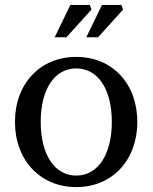

<svg xmlns="http://www.w3.org/2000/svg" viewBox="-20 -748 622 783"><path d="M291 -32C203 -32 146 -117 146 -251C146 -385 203 -469 291 -469C379 -469 436 -385 436 -251C436 -117 379 -32 291 -32ZM41 -251C41 -95 144 15 291 15C438 15 540 -95 540 -251C540 -407 438 -516 291 -516C144 -516 41 -407 41 -251ZM203 -596H251L353 -709L346 -728H267ZM332 -596H380L482 -709L475 -728H396Z"/></svg>

Font: LT Superior Serif Medium
Style: Regular
Weight: 500
Designer: Daniel Lyons
Foundry: LyonsType
Version: Version 2.120;FEAKit 1.0